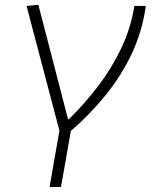

<svg xmlns="http://www.w3.org/2000/svg" viewBox="-20 -542 626 787"><path d="M183.1 224.6 223.6 -6.3 88.9 -517.6 137.2 -522.5 258.8 -53.7H262.7Q327.6 -117.2 383.3 -190.4Q439 -263.7 477.8 -345.9Q516.6 -428.2 530.8 -517.6H577.6Q563.5 -413.6 520 -321.8Q476.6 -230 412.1 -150.9Q347.7 -71.8 270.5 -5.4L230 224.6Z"/></svg>

Font: CaskaydiaCove NF ExtraLight
Style: Italic
Weight: 200
Italic angle: -10°
Designer: Aaron Bell
Foundry: Saja Typeworks
Version: Version 2111.001; VTT 6.35;Nerd Fonts 3.2.1